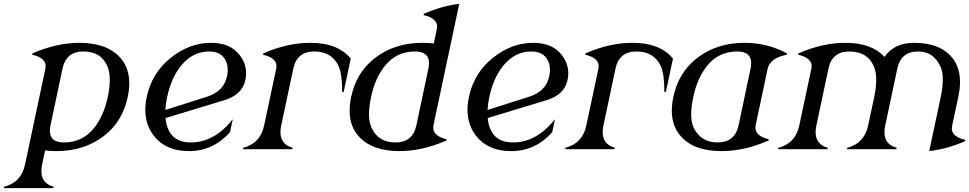

<svg xmlns="http://www.w3.org/2000/svg" viewBox="-38 -767 4982 987"><path d="M291 -34.7Q386.2 -34.7 446.3 -109.9Q495.6 -171.9 516.1 -268.6Q526.4 -317.4 526.4 -355.5Q526.4 -397.9 513.7 -427.2Q480.5 -502.4 390.6 -502.4Q302.2 -502.4 283.2 -414.1L221.7 -123Q218.3 -107.4 218.3 -94.7Q218.3 -34.7 291 -34.7ZM-18.1 200.2 -16.6 192.9Q71.3 170.9 90.8 78.1L195.3 -413.6Q196.8 -420.4 196.8 -426.8Q196.8 -469.7 127.4 -485.8L128.9 -492.7Q253.9 -546.9 370.6 -546.9Q513.7 -546.9 582 -468.3Q626.5 -417 626.5 -338.9Q626.5 -306.2 618.7 -268.6Q591.8 -142.1 497.1 -68.8Q395.5 9.8 252.4 9.8Q222.7 9.8 193.8 6.3L178.7 78.1Q174.8 97.2 174.8 112.8Q174.8 175.3 237.3 192.9L235.8 200.2Z M812 -201.7Q812 -201.7 1026.4 -270Q1112.8 -297.4 1128.9 -374.5Q1132.8 -392.1 1132.8 -407.7Q1132.8 -431.6 1124 -451.7Q1102.1 -502.4 1037.6 -502.4Q951.2 -502.4 891.1 -427.2Q841.8 -365.2 821.3 -268.6Q813.5 -232.4 812 -201.7ZM933.6 9.8Q814 9.8 752.9 -68.8Q709 -125.5 709 -202.1Q709 -233.4 716.3 -268.6Q742.2 -391.1 837.9 -468.3Q935.1 -546.9 1046.9 -546.9Q1146.5 -546.9 1194.8 -482.9Q1227.1 -440.4 1227.1 -390.1Q1227.1 -373 1223.1 -355Q1207 -279.8 1115.2 -252L813 -160.2Q815.4 -132.8 823.7 -109.9Q851.6 -34.7 942.9 -34.7Q1064 -34.7 1158.7 -154.3L1144.5 -87.4Q1057.6 9.8 933.6 9.8Z M1210.9 0 1212.4 -7.3Q1300.3 -29.8 1319.8 -122.1L1381.8 -413.6Q1383.3 -420.4 1383.3 -426.8Q1383.3 -469.7 1314 -485.8L1315.4 -492.7Q1440.4 -546.9 1557.1 -546.9Q1698.7 -546.9 1765.1 -465.8L1728.5 -293.9H1721.2Q1721.2 -386.2 1702.6 -427.2Q1667.5 -502.4 1577.1 -502.4Q1488.8 -502.4 1469.7 -414.1L1407.7 -122.1Q1403.8 -103 1403.8 -87.4Q1403.8 -24.9 1466.3 -7.3L1464.8 0Z M2015.1 9.8Q1872.1 9.8 1803.7 -68.8Q1759.3 -120.1 1759.3 -198.2Q1759.3 -231 1767.1 -268.6Q1793.9 -395 1888.7 -468.3Q1990.2 -546.9 2133.3 -546.9Q2163.1 -546.9 2191.9 -543.5L2207.5 -617.2Q2209 -624 2209 -630.4Q2209 -673.3 2139.6 -689.5L2141.1 -696.3Q2234.4 -736.8 2322.8 -747.1L2190.4 -123.5Q2189 -116.7 2189 -110.4Q2189 -67.4 2257.8 -51.3L2256.3 -44.4Q2131.8 9.8 2015.1 9.8ZM2102.5 -123 2164.1 -414.1Q2167.5 -429.7 2167.5 -442.4Q2167.5 -502.4 2094.7 -502.4Q1999.5 -502.4 1939.5 -427.2Q1890.1 -365.2 1869.6 -268.6Q1858.9 -218.8 1858.9 -180.7Q1858.9 -138.2 1872.1 -109.9Q1906.7 -34.7 1995.1 -34.7Q2083.5 -34.7 2102.5 -123Z M2468.3 -201.7Q2468.3 -201.7 2682.6 -270Q2769 -297.4 2785.2 -374.5Q2789.1 -392.1 2789.1 -407.7Q2789.1 -431.6 2780.3 -451.7Q2758.3 -502.4 2693.8 -502.4Q2607.4 -502.4 2547.4 -427.2Q2498 -365.2 2477.5 -268.6Q2469.7 -232.4 2468.3 -201.7ZM2589.8 9.8Q2470.2 9.8 2409.2 -68.8Q2365.2 -125.5 2365.2 -202.1Q2365.2 -233.4 2372.6 -268.6Q2398.4 -391.1 2494.1 -468.3Q2591.3 -546.9 2703.1 -546.9Q2802.7 -546.9 2851.1 -482.9Q2883.3 -440.4 2883.3 -390.1Q2883.3 -373 2879.4 -355Q2863.3 -279.8 2771.5 -252L2469.2 -160.2Q2471.7 -132.8 2480 -109.9Q2507.8 -34.7 2599.1 -34.7Q2720.2 -34.7 2814.9 -154.3L2800.8 -87.4Q2713.9 9.8 2589.8 9.8Z M2867.2 0 2868.7 -7.3Q2956.5 -29.8 2976.1 -122.1L3038.1 -413.6Q3039.6 -420.4 3039.6 -426.8Q3039.6 -469.7 2970.2 -485.8L2971.7 -492.7Q3096.7 -546.9 3213.4 -546.9Q3355 -546.9 3421.4 -465.8L3384.8 -293.9H3377.4Q3377.4 -386.2 3358.9 -427.2Q3323.7 -502.4 3233.4 -502.4Q3145 -502.4 3126 -414.1L3064 -122.1Q3060.1 -103 3060.1 -87.4Q3060.1 -24.9 3122.6 -7.3L3121.1 0Z M3651.4 -34.7Q3739.7 -34.7 3758.8 -123L3820.3 -414.1Q3823.7 -429.7 3823.7 -442.4Q3823.7 -502.4 3751 -502.4Q3655.8 -502.4 3595.7 -427.2Q3546.4 -365.2 3525.9 -268.6Q3515.1 -217.8 3515.1 -179.2Q3515.1 -136.7 3528.3 -109.9Q3565.4 -34.7 3651.4 -34.7ZM3671.4 9.8Q3526.9 9.8 3460 -68.8Q3415.5 -120.1 3415.5 -198.2Q3415.5 -231 3423.3 -268.6Q3450.2 -395 3544.9 -468.3Q3646.5 -546.9 3789.6 -546.9Q3906.2 -546.9 4007.8 -492.7L4006.3 -485.8Q3919.4 -467.8 3908.2 -413.6L3846.7 -123.5Q3845.2 -116.7 3845.2 -110.4Q3845.2 -67.4 3914.1 -51.3L3912.6 -44.4Q3788.1 9.8 3671.4 9.8Z M3961.9 0 3963.4 -7.3Q4051.3 -29.8 4070.8 -122.1L4132.8 -413.6Q4134.3 -420.4 4134.3 -426.8Q4134.3 -469.7 4064.9 -485.8L4066.4 -492.7Q4191.4 -546.9 4308.1 -546.9Q4441.9 -546.9 4509.3 -474.6Q4557.6 -546.9 4662.1 -546.9Q4797.9 -546.9 4860.4 -465.8Q4897 -418 4897 -345.7Q4897 -310.1 4888.2 -268.6L4856.4 -120.1Q4855 -113.3 4855 -106.9Q4855 -64 4924.3 -47.9L4922.9 -41Q4830.6 -1 4738.8 9.8L4797.9 -268.6Q4808.6 -318.8 4808.6 -357.4Q4808.6 -399.9 4795.4 -427.2Q4760.3 -502.4 4681.2 -502.4Q4593.3 -502.4 4574.7 -414.1L4512.7 -122.1Q4508.8 -103 4508.8 -87.4Q4508.8 -24.4 4571.3 -7.3L4569.8 0H4315.9L4317.4 -7.3Q4405.3 -29.8 4424.8 -122.1L4456.1 -268.6Q4466.3 -317.4 4466.3 -356Q4466.3 -398.4 4453.6 -427.2Q4419.9 -502.4 4328.1 -502.4Q4239.3 -502.4 4220.7 -414.1L4158.7 -122.1Q4154.8 -103 4154.8 -87.4Q4154.8 -24.9 4217.3 -7.3L4215.8 0Z"/></svg>

Font: Modern Antiqua
Style: Book Oblique
Weight: 400
Italic angle: -12°
Designer: Wojciech Kalinowski "wmk69" (wmk69@o2.pl)
Foundry: Wojciech Kalinowski "wmk69" (wmk69@o2.pl)
Version: Version 3.1.0; 2021-05-28